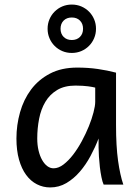

<svg xmlns="http://www.w3.org/2000/svg" viewBox="-20 -801 602 833"><path d="M393.1 -420.9Q387.2 -422.4 379.9 -423.8Q372.6 -425.3 362.5 -426.5Q352.5 -427.7 339.1 -428.7Q325.7 -429.7 307.6 -429.7Q259.8 -429.7 227.8 -410.4Q195.8 -391.1 176.8 -359.1Q157.7 -327.1 149.7 -285.6Q141.6 -244.1 141.6 -200.2Q141.6 -171.9 147.2 -148.2Q152.8 -124.5 162.6 -107.2Q172.4 -89.8 185.1 -80.3Q197.8 -70.8 212.4 -70.8Q233.9 -70.8 255.6 -87.4Q277.3 -104 297.4 -130.1Q317.4 -156.2 335 -188.7Q352.5 -221.2 365.5 -253.2Q378.4 -285.2 385.7 -313.5Q393.1 -341.8 393.1 -358.9ZM429.7 0Q424.3 -11.7 420.2 -32.2Q416 -52.7 413.3 -75.9Q410.6 -99.1 409.2 -122.1Q407.7 -145 407.7 -161.1V-200.2Q393.1 -162.1 372.8 -124.3Q352.5 -86.4 326.4 -56.2Q300.3 -25.9 268.1 -6.8Q235.8 12.2 197.8 12.2Q167 12.2 140.1 -1.5Q113.3 -15.1 93.5 -42Q73.7 -68.8 62.5 -108.6Q51.3 -148.4 51.3 -200.2Q51.3 -258.3 66.9 -313.7Q82.5 -369.1 114.7 -412.4Q147 -455.6 196.8 -481.7Q246.6 -507.8 314.9 -507.8Q362.3 -507.8 404.3 -501.7Q446.3 -495.6 483.4 -485.8V-258.8Q483.4 -166.5 492.2 -103.8Q501 -41 515.1 0ZM186.5 -676.3Q186.5 -698.2 194.6 -717.3Q202.6 -736.3 217 -750.7Q231.4 -765.1 250.5 -773.2Q269.5 -781.2 291.5 -781.2Q313.5 -781.2 332.5 -773.2Q351.6 -765.1 366 -750.7Q380.4 -736.3 388.4 -717.3Q396.5 -698.2 396.5 -676.3Q396.5 -654.3 388.4 -635.3Q380.4 -616.2 366 -601.8Q351.6 -587.4 332.5 -579.3Q313.5 -571.3 291.5 -571.3Q269.5 -571.3 250.5 -579.3Q231.4 -587.4 217 -601.8Q202.6 -616.2 194.6 -635.3Q186.5 -654.3 186.5 -676.3ZM340.3 -676.3Q340.3 -698.2 326.9 -711.7Q313.5 -725.1 291.5 -725.1Q269.5 -725.1 256.1 -711.7Q242.7 -698.2 242.7 -676.3Q242.7 -654.3 256.1 -640.9Q269.5 -627.4 291.5 -627.4Q313.5 -627.4 326.9 -640.9Q340.3 -654.3 340.3 -676.3Z"/></svg>

Font: Andika FrenchTight
Style: Regular
Weight: 400
Designer: Victor Gaultney, Annie Olsen, Julie Remington, Don Collingsworth, Eric Hays, Becca Hirsbrunner
Foundry: SIL International
Version: Version 5.000 ; Dig1 Dig4Opn Dig7 LnSpcTght